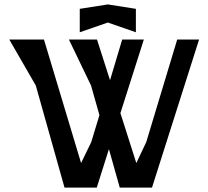

<svg xmlns="http://www.w3.org/2000/svg" viewBox="-20 -849 943 869"><path d="M595 -809 468 -829 341 -809V-703L468 -747L595 -703ZM642 -206 597 -111 525 -337 631 -670H533L478 -486L419 -670H292L392 -462L430 -328L393 -206L347 -111L179 -670H22L142 -462L272 0H418L473 -174L522 0H668L881 -670H782Z"/></svg>

Font: BackOut Medium
Style: Regular
Weight: 500
Designer: Frank Adebiaye
Foundry: Velvetyne Type Foundry
Version: Version 2.000;hotconv 1.0.109;makeotfexe 2.5.65596